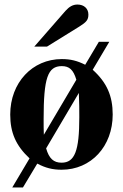

<svg xmlns="http://www.w3.org/2000/svg" viewBox="-20 -733 540 845"><path d="M327 -324C329 -277 329 -252 329 -217C329 -69 309 -17 251 -17C216 -17 196 -35 183 -80ZM173 -140C172 -160 172 -182 172 -209C172 -390 190 -442 252 -442C285 -442 303 -426 316 -382ZM461 -549H415L355 -448C319 -466 290 -473 252 -473C122 -473 25 -369 25 -229C25 -149 50 -92 110 -36L34 92H81L144 -13C180 6 211 14 251 14C381 14 476 -89 476 -229C476 -311 450 -370 388 -426ZM131 -528H187L329 -616C361 -636 369 -646 369 -669C369 -695 350 -713 321 -713C301 -713 285 -704 268 -685Z"/></svg>

Font: XITS
Style: Bold
Weight: 700
Designer: MicroPress Inc., with final additions and corrections provided by Coen Hoffman, Elsevier (retired)
Version: Version 1.302